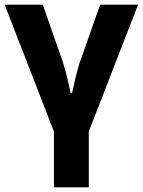

<svg xmlns="http://www.w3.org/2000/svg" viewBox="-20 -566 614 826"><path d="M362 240H212V0L0 -546H164L250 -300Q260 -270 269.5 -230Q279 -190 284 -165H290Q295 -190 304.5 -230Q314 -270 324 -300L411 -546H574L362 0Z"/></svg>

Font: BC Sans
Style: Bold
Weight: 700
Designer: Monotype Design Team
Province of B.C.
Foundry: Monotype Imaging Inc.
Version: Version 2.000;GOOG;noto-source:20170915:90ef993387c0